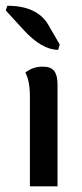

<svg xmlns="http://www.w3.org/2000/svg" viewBox="-36 -656 288 676"><path d="M166.5 0H69.3V-315.4Q69.3 -371.6 53.2 -400.4Q79.1 -421.4 114.7 -421.4Q143.1 -421.4 154.8 -406Q166.5 -390.6 166.5 -359.9ZM168.9 -480.5Q111.8 -480.5 47.9 -549.8L-15.6 -619.1L-10.3 -635.7Q95.7 -635.7 134.8 -567.4L174.3 -499Z"/></svg>

Font: Bainsley
Style: Regular
Weight: 400
Designer: Paul James MIller
Foundry: High-Logic / Made with FontCreator
Version: Version 1.411;March 28, 2021;FontCreator 13.0.0.2683 64-bit